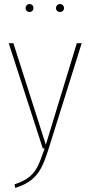

<svg xmlns="http://www.w3.org/2000/svg" viewBox="-20 -732 445 947"><path d="M220 1Q201 63 182 98Q163 133 134 156Q105 179 55 195L52 177Q98 162 124 141Q150 120 165.5 89Q181 58 200 0H191L23 -519H46L206 -18L359 -519H383ZM145 -692Q145 -684 139.5 -678.5Q134 -673 125 -673Q117 -673 111.5 -678.5Q106 -684 106 -692Q106 -700 111.5 -706Q117 -712 125 -712Q134 -712 139.5 -706.5Q145 -701 145 -692ZM296 -692Q296 -684 290.5 -678.5Q285 -673 276 -673Q267 -673 261.5 -678.5Q256 -684 256 -692Q256 -700 261.5 -706Q267 -712 276 -712Q285 -712 290.5 -706Q296 -700 296 -692Z"/></svg>

Font: Fira Sans Condensed Thin
Style: Regular
Weight: 250
Width: 3
Designer: Carrois Corporate & Edenspiekermann AG
Foundry: Carrois Corporate GbR & Edenspiekermann AG
Version: Version 4.203